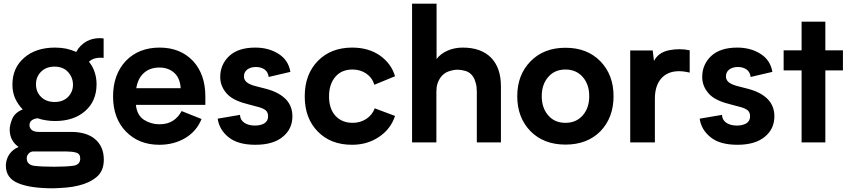

<svg xmlns="http://www.w3.org/2000/svg" viewBox="-20 -767 4576 1034"><path d="M539.1 92.8Q539.1 154.3 500 186.5Q460.9 218.8 402.3 232.4Q371.1 240.2 335.9 243.2Q300.8 246.1 264.6 247.1Q143.6 247.1 78.1 219.7Q11.7 192.4 11.7 126Q11.7 125 11.7 125Q11.7 124 11.7 124Q11.7 123 11.7 122.1Q11.7 121.1 11.7 120.1Q13.7 87.9 31.2 62.5Q49.8 37.1 80.1 24.4Q57.6 8.8 44.9 -14.6Q32.2 -38.1 32.2 -70.3Q32.2 -92.8 45.9 -127Q60.5 -161.1 102.5 -177.7Q77.1 -203.1 61.5 -237.3Q46.9 -270.5 46.9 -311.5Q46.9 -401.4 110.4 -456.1Q172.9 -510.7 276.4 -510.7Q308.6 -510.7 336.9 -504.9Q366.2 -498 390.6 -487.3Q409.2 -523.4 447.3 -544.9Q478.5 -561.5 517.6 -561.5Q527.3 -561.5 538.1 -559.6Q538.1 -525.4 538.1 -455.1Q514.6 -458 494.1 -453.1Q473.6 -448.2 459 -434.6Q478.5 -411.1 489.3 -379.9Q500 -348.6 500 -313.5Q500 -222.7 438.5 -168.9Q377 -115.2 276.4 -115.2Q251 -115.2 228.5 -119.1Q205.1 -122.1 183.6 -129.9Q164.1 -128.9 151.4 -119.1Q138.7 -110.4 138.7 -91.8Q138.7 -80.1 149.4 -68.4Q161.1 -56.6 190.4 -56.6Q247.1 -56.6 362.3 -56.6Q446.3 -56.6 492.2 -17.6Q539.1 22.5 539.1 92.8ZM173.8 -313.5Q173.8 -271.5 201.2 -245.1Q228.5 -217.8 274.4 -217.8Q319.3 -217.8 346.7 -245.1Q373 -272.5 373 -310.5Q373 -349.6 346.7 -378.9Q320.3 -408.2 273.4 -408.2Q228.5 -408.2 201.2 -380.9Q173.8 -353.5 173.8 -313.5ZM412.1 86.9Q412.1 60.5 389.6 54.7Q368.2 48.8 339.8 48.8Q283.2 48.8 170.9 48.8Q167 48.8 155.3 48.8Q142.6 50.8 133.8 60.5Q124 71.3 124 85Q124 120.1 164.1 126Q205.1 130.9 271.5 130.9Q332 130.9 372.1 126Q412.1 121.1 412.1 86.9Z M1085.9 -248Q1085.9 -367.2 1018.6 -439.5Q950.2 -510.7 839.8 -510.7Q726.6 -510.7 657.2 -438.5Q588.9 -365.2 588.9 -248Q588.9 -129.9 658.2 -58.6Q727.5 12.7 837.9 12.7Q916 12.7 977.5 -23.4Q1039.1 -60.5 1065.4 -126Q1029.3 -140.6 958 -168.9Q941.4 -136.7 912.1 -117.2Q882.8 -97.7 837.9 -97.7Q793 -97.7 754.9 -122.1Q717.8 -146.5 711.9 -202.1Q835.9 -202.1 1085.9 -202.1Q1085.9 -213.9 1085.9 -248ZM837.9 -403.3Q885.7 -403.3 917 -376Q949.2 -348.6 953.1 -292Q873 -292 713.9 -292Q722.7 -345.7 754.9 -374Q787.1 -403.3 837.9 -403.3Z M1272.5 -148.4Q1242.2 -142.6 1152.3 -127.9Q1161.1 -67.4 1211.9 -27.3Q1261.7 12.7 1355.5 12.7Q1451.2 12.7 1502.9 -30.3Q1554.7 -72.3 1554.7 -140.6Q1554.7 -195.3 1519.5 -232.4Q1483.4 -269.5 1415 -288.1Q1393.6 -293.9 1350.6 -304.7Q1320.3 -313.5 1307.6 -325.2Q1293.9 -336.9 1293.9 -355.5Q1293.9 -378.9 1311.5 -392.6Q1330.1 -406.2 1358.4 -406.2Q1385.7 -406.2 1405.3 -392.6Q1423.8 -378.9 1426.8 -352.5Q1465.8 -362.3 1543.9 -379.9Q1533.2 -443.4 1480.5 -476.6Q1427.7 -510.7 1354.5 -510.7Q1263.7 -510.7 1214.8 -465.8Q1166 -419.9 1166 -352.5Q1166 -304.7 1198.2 -266.6Q1229.5 -227.5 1310.5 -207Q1332 -201.2 1376 -189.5Q1399.4 -182.6 1412.1 -171.9Q1423.8 -160.2 1423.8 -140.6Q1423.8 -115.2 1403.3 -102.5Q1382.8 -90.8 1353.5 -90.8Q1317.4 -90.8 1294.9 -106.4Q1273.4 -122.1 1272.5 -148.4Z M1621.1 -248Q1621.1 -129.9 1691.4 -58.6Q1760.7 12.7 1876 12.7Q1958 12.7 2020.5 -29.3Q2084 -71.3 2107.4 -142.6Q2071.3 -156.2 1998 -183.6Q1985.4 -148.4 1953.1 -127Q1920.9 -105.5 1878.9 -105.5Q1822.3 -105.5 1787.1 -142.6Q1752 -180.7 1752 -248Q1752 -313.5 1786.1 -353.5Q1819.3 -392.6 1878.9 -392.6Q1919.9 -392.6 1952.1 -371.1Q1984.4 -348.6 1996.1 -310.5Q2033.2 -326.2 2107.4 -356.4Q2087.9 -423.8 2026.4 -467.8Q1964.8 -510.7 1877 -510.7Q1761.7 -510.7 1691.4 -438.5Q1621.1 -366.2 1621.1 -248Z M2471.7 -510.7Q2427.7 -510.7 2389.6 -494.1Q2352.5 -477.5 2331.1 -449.2Q2331.1 -547.9 2331.1 -747.1Q2297.9 -747.1 2199.2 -747.1Q2199.2 -723.6 2199.2 -653.3Q2199.2 -490.2 2199.2 0Q2232.4 0 2330.1 0Q2330.1 -68.4 2330.1 -272.5Q2330.1 -297.9 2335.9 -316.4Q2341.8 -335 2351.6 -348.6Q2370.1 -374 2396.5 -382.8Q2422.9 -391.6 2444.3 -391.6Q2463.9 -391.6 2487.3 -384.8Q2511.7 -377.9 2528.3 -353.5Q2537.1 -339.8 2542 -320.3Q2547.9 -300.8 2547.9 -273.4Q2547.9 -181.6 2547.9 0Q2580.1 0 2677.7 0Q2677.7 -76.2 2677.7 -302.7Q2677.7 -402.3 2624 -457Q2570.3 -510.7 2471.7 -510.7Z M2765.6 -249Q2765.6 -133.8 2836.9 -60.5Q2908.2 11.7 3025.4 11.7Q3142.6 11.7 3213.9 -60.5Q3284.2 -133.8 3284.2 -249Q3284.2 -363.3 3213.9 -436.5Q3142.6 -509.8 3025.4 -509.8Q2908.2 -509.8 2836.9 -436.5Q2765.6 -363.3 2765.6 -249ZM2897.5 -249Q2897.5 -312.5 2932.6 -352.5Q2966.8 -392.6 3025.4 -392.6Q3083 -392.6 3118.2 -352.5Q3153.3 -312.5 3153.3 -249Q3153.3 -185.5 3118.2 -145.5Q3083 -105.5 3025.4 -105.5Q2966.8 -105.5 2932.6 -145.5Q2897.5 -185.5 2897.5 -249Z M3502 -438.5Q3501 -452.1 3495.1 -495.1Q3464.8 -495.1 3374 -495.1Q3374 -463.9 3374 -371.1Q3374 -278.3 3374 0Q3407.2 0 3506.8 0Q3506.8 -58.6 3506.8 -235.4Q3506.8 -319.3 3555.7 -358.4Q3605.5 -397.5 3694.3 -376Q3694.3 -416 3694.3 -496.1Q3667 -502 3638.7 -502Q3610.4 -502 3581.1 -496.1Q3524.4 -483.4 3502 -438.5Z M3868.2 -148.4Q3837.9 -142.6 3748 -127.9Q3756.8 -67.4 3807.6 -27.3Q3857.4 12.7 3951.2 12.7Q4046.9 12.7 4098.6 -30.3Q4150.4 -72.3 4150.4 -140.6Q4150.4 -195.3 4115.2 -232.4Q4079.1 -269.5 4010.7 -288.1Q3989.3 -293.9 3946.3 -304.7Q3916 -313.5 3903.3 -325.2Q3889.6 -336.9 3889.6 -355.5Q3889.6 -378.9 3907.2 -392.6Q3925.8 -406.2 3954.1 -406.2Q3981.4 -406.2 4001 -392.6Q4019.5 -378.9 4022.5 -352.5Q4061.5 -362.3 4139.6 -379.9Q4128.9 -443.4 4076.2 -476.6Q4023.4 -510.7 3950.2 -510.7Q3859.4 -510.7 3810.5 -465.8Q3761.7 -419.9 3761.7 -352.5Q3761.7 -304.7 3793.9 -266.6Q3825.2 -227.5 3906.2 -207Q3927.7 -201.2 3971.7 -189.5Q3995.1 -182.6 4007.8 -171.9Q4019.5 -160.2 4019.5 -140.6Q4019.5 -115.2 3999 -102.5Q3978.5 -90.8 3949.2 -90.8Q3913.1 -90.8 3890.6 -106.4Q3869.1 -122.1 3868.2 -148.4Z M4519.5 -496.1Q4496.1 -496.1 4424.8 -496.1Q4424.8 -534.2 4424.8 -650.4Q4392.6 -650.4 4296.9 -650.4Q4296.9 -611.3 4296.9 -496.1Q4272.5 -496.1 4200.2 -496.1Q4200.2 -492.2 4200.2 -482.4Q4200.2 -459 4200.2 -387.7Q4224.6 -387.7 4296.9 -387.7Q4296.9 -291 4296.9 0Q4328.1 0 4424.8 0Q4424.8 -96.7 4424.8 -387.7Q4448.2 -387.7 4519.5 -387.7Q4519.5 -415 4519.5 -496.1Z"/></svg>

Font: BM-Biotif
Style: Bold
Weight: 400
Designer: Deni Anggara
Version: Version 1.000;PS 001.000;hotconv 1.0.88;makeotf.lib2.5.64776